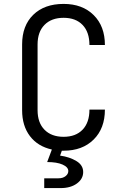

<svg xmlns="http://www.w3.org/2000/svg" viewBox="-20 -760 640 981"><path d="M437 -200H516Q516 -104 458.5 -47Q401 10 305 10H296L287 35Q336 42 370.5 63Q405 84 405 119Q405 154 373 177.5Q341 201 290 201H206V151H279Q301 151 315 140Q329 129 329 114Q329 94 300 81Q271 68 221 68L245 4Q173 -12 133 -64.5Q93 -117 93 -197V-533Q93 -629 150 -684.5Q207 -740 305 -740Q401 -740 458.5 -683Q516 -626 516 -530H437Q437 -596 402 -632.5Q367 -669 305 -669Q243 -669 207.5 -633Q172 -597 172 -533V-197Q172 -133 207.5 -97Q243 -61 305 -61Q367 -61 402 -97.5Q437 -134 437 -200Z"/></svg>

Font: JetBrains Mono Semi Light
Style: Regular
Weight: 350
Monospace: yes
Designer: Philipp Nurullin, Konstantin Bulenkov
Foundry: JetBrains
Version: 2.002